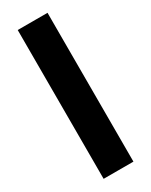

<svg xmlns="http://www.w3.org/2000/svg" viewBox="-191 -766 637 809"><g transform="rotate(-30 127.0 -362.0)"><path d="M55 -724H200V0H55Z"/></g></svg>

Font: Freesentation 8 ExtraBold
Style: Regular
Weight: 800
Designer: glyphs from Roboto by Christian Robertson / Hangul glyphs from Noto Sans CJK(Source Han Sans) by Jang Soo-young and Kang
Foundry: PT&
Version: Version 2.001